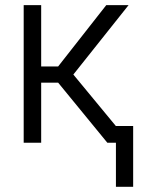

<svg xmlns="http://www.w3.org/2000/svg" viewBox="-20 -550 562 740"><path d="M71.3 -530.3H138.7V-293.9H204.1L389.6 -530.3H475.6L262.7 -262.7L426.8 -64V-64.5H493.2V169.9H426.8V0H393.6L204.1 -231.4H138.7V0H71.3Z"/></svg>

Font: Pretendard GOV Light
Style: Regular
Weight: 300
Designer: Base glyphs from Inter by Rasmus Andersson; Hangeul glyphs from Noto Sans CJK(Source Han Sans) by Jang Soo-young and Kan
Foundry: Kil Hyung-jin
Version: Version 1.309